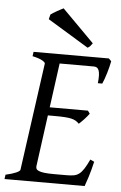

<svg xmlns="http://www.w3.org/2000/svg" viewBox="-57 -874 576 914"><g transform="rotate(5 231.0 -417.0)"><path d="M418 -119.1Q408.2 -76.7 398.2 -45.4Q388.2 -14.2 382.8 0H0L2.9 -21Q33.7 -27.8 52.2 -35.9Q70.8 -43.9 71.8 -50.8L143.1 -564Q144 -569.8 128.9 -578.6Q113.8 -587.4 82 -594.2L85 -615.2H444.8L457 -603Q454.6 -590.3 450.9 -575.2Q447.3 -560.1 442.6 -544.9Q438 -529.8 433.1 -516.1Q428.2 -502.4 423.8 -493.2H402.8Q405.3 -515.6 404.8 -530.5Q404.3 -545.4 400.9 -554.4Q397.5 -563.5 391.6 -567.1Q385.7 -570.8 377 -570.8H213.4L184.6 -358.9H367.2L377 -345.2Q372.1 -338.4 366 -331.1Q359.9 -323.7 353.3 -316.7Q346.7 -309.6 340.3 -303.5Q334 -297.4 329.1 -293Q321.3 -301.3 312.5 -306.4Q303.7 -311.5 290.8 -314.5Q277.8 -317.4 259 -318.6Q240.2 -319.8 212.9 -319.8H179.2L146 -75.2Q145 -67.9 147.5 -62.3Q149.9 -56.6 159.2 -52.5Q168.5 -48.3 186 -46.1Q203.6 -43.9 232.9 -43.9H292Q312.5 -43.9 326.7 -46.4Q340.8 -48.8 352.3 -57.4Q363.8 -65.9 374.5 -82.5Q385.3 -99.1 398.9 -127.9L418 -119.1ZM362.3 -680.2Q355.5 -670.4 351.3 -666Q347.2 -661.6 339.4 -657.2L143.6 -776.4L149.4 -799.3Q153.8 -802.7 161.6 -807.6Q169.4 -812.5 178.2 -817.4Q187 -822.3 195.3 -826.7Q203.6 -831.1 209.5 -834L362.3 -680.2Z"/></g></svg>

Font: GentiumAlt
Style: Italic
Weight: 400
Italic angle: -7°
Designer: J. Victor Gaultney
Version: Version 1.02; 2005; OFL release